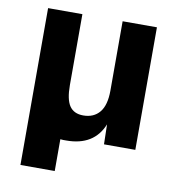

<svg xmlns="http://www.w3.org/2000/svg" viewBox="-78 -607 763 827"><g transform="rotate(10 303.5 -193.0)"><path d="M66 150V-536H216V-226Q216 -163 235 -135Q254 -107 295 -107Q341 -107 366.5 -138Q392 -169 392 -233V-536H542V0H405L403 -87Q363 12 242 12Q235 12 229 12Q223 12 216 11V150Z"/></g></svg>

Font: Geist
Style: Bold
Weight: 400
Designer: Basement.studio, Andrés Briganti, Mateo Zaragoza
Foundry: Basement.studio, Vercel, Andrés Briganti, Guido Ferreyra, Mateo Zaragoza
Version: Version 1.401